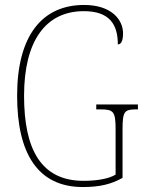

<svg xmlns="http://www.w3.org/2000/svg" viewBox="-20 -744 583 774"><path d="M314 10C381 10 428 -1 474 -27V-222C474 -294 481 -303 528 -303H536V-323H368V-303H386C438 -303 446 -294 446 -222V-40C418 -23 369 -15 317 -15C146 -15 77 -141 77 -358C77 -579 164 -699 318 -699C423 -699 455 -644 455 -565C468 -565 476 -578 476 -610C476 -663 431 -724 319 -724C151 -724 49 -602 49 -358C49 -126 132 10 314 10Z"/></svg>

Font: Noto Serif Hebrew Condensed Thin
Style: Regular
Weight: 100
Width: 3
Designer: Monotype Design Team
Foundry: Monotype Imaging Inc.
Version: Version 2.004